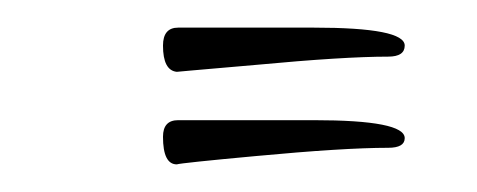

<svg xmlns="http://www.w3.org/2000/svg" viewBox="-20 -248 345 139"><path d="M119 -197Q109 -196 108 -196H109Q109 -196 109 -196Q109 -196 108 -196Q98 -197 98 -215Q98 -228 109 -228H207Q273 -228 273 -215Q273 -207 261 -207Q229 -207 165 -201ZM165 -135Q111 -130 108 -129H109Q109 -129 109 -129Q109 -129 108 -129Q98 -129 98 -149Q98 -161 109 -161H207Q273 -161 273 -148Q273 -141 261 -141Q229 -141 165 -135Z"/></svg>

Font: Lovers Quarrel
Style: Regular
Weight: 400
Designer: Robert E. Leuschke
Foundry: Robert E. Leuschke
Version: Version 1.010; ttfautohint (v1.8.3)